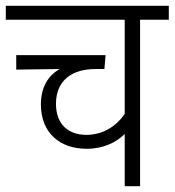

<svg xmlns="http://www.w3.org/2000/svg" viewBox="-20 -642 602 662"><path d="M562 -574V-622H0V-574H410V-249C381 -207 335 -177 278 -177C217 -177 173 -212 173 -284C173 -366 230 -404 309 -404H340L344 -452H36V-402L186 -404C145 -381 121 -340 121 -282C121 -186 184 -129 279 -129C336 -129 381 -151 410 -180V0H463V-574Z"/></svg>

Font: Noto Sans Devanagari SemiCondensed Light
Style: Regular
Weight: 300
Width: 4
Designer: Jelle Bosma - Monotype Design Team
Foundry: Monotype Imaging Inc.
Version: Version 2.004